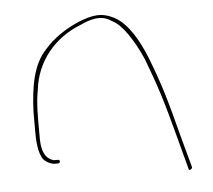

<svg xmlns="http://www.w3.org/2000/svg" viewBox="-42 -588 651 587"><g transform="rotate(-5 283.5 -295.0)"><path d="M57 -202C57 -161 63 -125 80 -113C90 -105 102 -102 107 -102H117C122 -102 124 -104 124 -108C124 -112 122 -113 117 -113H106C66 -124 69 -173 69 -202C69 -248 68 -289 76 -332C86 -418 142 -487 226 -519C249 -530 289 -545 320 -521L319 -522C337 -513 352 -497 366 -477C382 -454 397 -427 410 -397C443 -311 459 -259 488 -149L514 -51C515 -47 516 -47 518 -47C521 -48 526 -52 525 -55L499 -151C470 -263 456 -313 422 -400C401 -452 371 -507 329 -530C290 -550 263 -545 219 -528C177 -510 140 -485 113 -454C71 -410 60 -342 57 -265ZM226 -519Z"/></g></svg>

Font: Stray Cat
Style: HlExt
Weight: 100
Version: Version 1.0